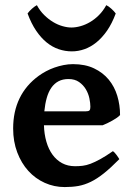

<svg xmlns="http://www.w3.org/2000/svg" viewBox="-20 -721 524 755"><path d="M249.5 -410.2Q226.6 -410.2 210 -401.4Q193.4 -392.6 181.9 -376Q170.4 -359.4 163.8 -335.9Q157.2 -312.5 154.3 -283.2H316.9Q328.1 -283.2 331.8 -286.9Q335.4 -290.5 335.4 -300.8Q335.4 -315.4 331.5 -334.2Q327.6 -353 317.6 -369.9Q307.6 -386.7 291 -398.4Q274.4 -410.2 249.5 -410.2ZM452.1 -268.6Q447.8 -263.7 439.5 -257.8Q431.2 -252 421.4 -246.6Q411.6 -241.2 401.6 -236.3Q391.6 -231.4 383.8 -228.5H152.8Q153.8 -193.4 162.4 -163.8Q170.9 -134.3 186.5 -112.8Q202.1 -91.3 224.4 -79.3Q246.6 -67.4 275.4 -67.4Q290.5 -67.4 304.9 -69.1Q319.3 -70.8 336.2 -77.1Q353 -83.5 374 -95Q395 -106.4 423.8 -126.5Q426.8 -125 430.9 -120.6Q435.1 -116.2 438.7 -111.1Q442.4 -106 445.3 -101.6Q448.2 -97.2 449.2 -95.2Q415.5 -61 388.7 -39.6Q361.8 -18.1 337.2 -6.1Q312.5 5.9 288.1 10.3Q263.7 14.6 234.4 14.6Q192.9 14.6 156 -2Q119.1 -18.6 91.6 -48.8Q64 -79.1 47.9 -121.6Q31.7 -164.1 31.7 -215.8Q31.7 -282.2 56.9 -334.2Q82 -386.2 132.3 -422.9Q145 -432.1 160.9 -440.7Q176.8 -449.2 194.1 -455.3Q211.4 -461.4 230 -465.1Q248.5 -468.8 267.1 -468.8Q314.9 -468.8 349.9 -452.1Q384.8 -435.5 407.5 -408Q430.2 -380.4 441.2 -344.2Q452.1 -308.1 452.1 -268.6ZM435.1 -668Q420.4 -628.4 400.9 -600.3Q381.3 -572.3 358.9 -554.2Q336.4 -536.1 312 -527.6Q287.6 -519 262.7 -519Q235.8 -519 210.7 -527.6Q185.5 -536.1 163.3 -554.2Q141.1 -572.3 122.1 -600.3Q103 -628.4 88.4 -668Q91.3 -672.4 95.9 -677.2Q100.6 -682.1 105.7 -686.8Q110.8 -691.4 116 -695.1Q121.1 -698.7 125 -700.7Q137.2 -678.2 153.8 -661.9Q170.4 -645.5 188.7 -634.5Q207 -623.5 225.8 -618.2Q244.6 -612.8 260.7 -612.8Q277.8 -612.8 296.9 -618.2Q315.9 -623.5 334.2 -634.3Q352.5 -645 369.1 -661.6Q385.7 -678.2 397.9 -700.7Q402.3 -698.7 407.5 -695.1Q412.6 -691.4 417.7 -686.8Q422.9 -682.1 427.5 -677.2Q432.1 -672.4 435.1 -668Z"/></svg>

Font: Gentium Basic
Style: Bold
Weight: 700
Designer: J. Victor Gaultney and Annie Olsen
Foundry: SIL International
Version: Version 1.100